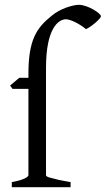

<svg xmlns="http://www.w3.org/2000/svg" viewBox="-20 -777 439 797"><path d="M307 -757C285 -757 230 -742 195 -712C130 -660 98 -610 98 -469V-454H60L22 -422L32 -408H98V-50C98 -44 84 -31 29 -21V0H273V-21C254 -24 238 -28 225 -30L194 -38C179 -41 171 -45 171 -50V-496C171 -657 221 -697 254 -697C271 -697 308 -680 337 -656C356 -664 399 -699 399 -710C399 -721 345 -757 307 -757Z"/></svg>

Font: Temporarium
Style: Regular
Weight: 400
Version: Version 1.1